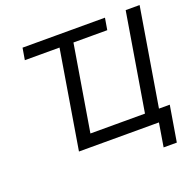

<svg xmlns="http://www.w3.org/2000/svg" viewBox="-149 -883 1212 1195"><g transform="rotate(-20 457.0 -286.0)"><path d="M108.9 -649.4 122.1 -727.5H668L654.8 -649.4ZM776.9 0H231L351.6 -727.5H443.8L336.4 -81.1H697.8L805.2 -727.5H897.5ZM734.9 156.2 760.7 0H724.1L737.3 -80.6H861.8L822.3 156.2Z"/></g></svg>

Font: Inter 16pt
Style: Italic
Weight: 400
Italic angle: -9.3988°
Version: Version 4.001;git-66647c0bb